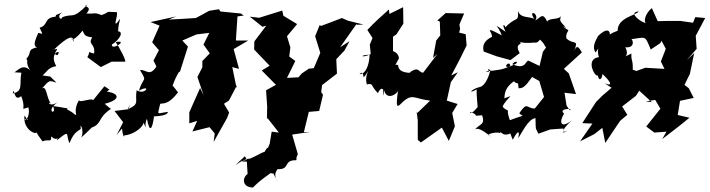

<svg xmlns="http://www.w3.org/2000/svg" viewBox="-20 -597 3153 853"><path d="M203 -257 169 -262C187 -276 194 -298 230 -303C194 -366 260 -381 235 -352C204 -356 256 -387 220 -377C281 -434 306 -445 308 -410C293 -450 286 -386 347 -461C355 -447 351 -435 390 -431C368 -397 405 -405 398 -359C361 -368 386 -372 368 -343L428 -299L476 -323H533C549 -315 507 -393 494 -410C555 -422 473 -369 477 -399C511 -420 533 -458 502 -458C515 -434 494 -443 514 -514C473 -457 506 -526 499 -543C437 -546 475 -545 431 -530C397 -544 403 -534 364 -537C397 -573 339 -565 369 -577C299 -506 307 -541 256 -520C252 -502 228 -526 258 -543C213 -521 234 -538 227 -523C172 -518 197 -485 156 -474C174 -436 169 -448 150 -451C134 -415 126 -391 145 -387C97 -376 124 -363 97 -336C108 -320 91 -325 113 -285C78 -321 48 -270 41 -276L75 -274C65 -226 85 -191 37 -182C44 -221 39 -139 74 -170C100 -107 63 -108 106 -120C112 -100 107 -66 88 -63C106 -85 114 -41 89 -84C80 -21 142 3 140 -9C152 0 133 -16 169 31C202 18 206 40 208 9C236 37 242 -1 232 27C296 -25 270 1 289 39C315 -31 348 -13 337 -34C341 -47 354 -6 340 15C380 -21 432 -75 387 -30C436 -48 411 -73 474 -114C474 -114 479 -106 445 -136C516 -153 512 -182 455 -190L466 -199L444 -214L393 -151C393 -167 315 -131 335 -158C299 -104 329 -80 313 -88C289 -111 257 -112 294 -120C272 -112 272 -119 215 -126C237 -82 174 -100 239 -145C197 -115 189 -152 208 -137C187 -150 188 -230 163 -200C204 -247 198 -238 231 -230Z M1063 -528 1050 -537 959 -546 953 -556 909 -549C889 -538 870 -527 850 -517L787 -513L730 -510L763 -524L649 -499L689 -483L656 -409L686 -374L662 -328L675 -301C643 -255 632 -288 602 -286C635 -229 618 -261 597 -194C655 -226 626 -172 587 -196C578 -144 603 -137 549 -112C564 -155 559 -154 552 -112L489 -104L527 -54L498 3L522 -26C529 33 537 -1 528 5C567 4 614 -28 618 -52C638 -7 617 -41 633 -69C645 -2 657 -25 664 -78C648 -82 724 -77 726 -100C673 -93 680 -82 691 -133C692 -145 719 -118 771 -187C767 -189 747 -222 746 -214C754 -236 762 -260 784 -290C757 -304 744 -298 779 -277L815 -390L790 -417L853 -444L910 -451L884 -399L912 -360L879 -326V-298L857 -255L885 -173L869 -206L821 -98V-49L856 -60L835 -13L911 -32L934 -4L929 34L989 -73L998 -97L975 -136L997 -150L1033 -219L1031 -206L1012 -299L1042 -291L1018 -379L1083 -417H1028L1035 -524Z M1068 97 1076 111 1080 176C1054 194 1057 236 1104 236C1127 214 1123 215 1182 172C1206 178 1184 163 1215 210C1178 164 1242 139 1204 154C1276 161 1233 113 1296 115C1304 95 1288 124 1303 87L1278 1L1358 -11L1330 -10L1352 -100L1398 -104L1415 -176L1407 -188L1411 -219L1477 -270L1474 -334L1510 -372L1533 -414L1491 -387L1563 -489L1568 -487L1595 -488L1526 -505L1499 -517C1467 -505 1438 -493 1407 -482L1400 -485L1380 -436L1403 -362L1374 -294L1352 -292L1320 -270L1272 -213L1315 -254L1255 -251L1292 -326L1265 -346L1270 -386L1255 -436L1300 -490L1239 -527L1234 -550L1131 -518L1090 -523L1146 -478L1163 -483L1110 -413L1109 -377L1178 -305L1143 -284L1136 -291L1206 -220L1162 -196L1167 -123L1166 -72L1171 -69L1219 -8L1187 -12L1178 42C1161 84 1179 37 1155 78C1145 77 1084 120 1047 118C1113 135 1114 75 1025 137Z M1810 -272C1805 -275 1750 -269 1749 -307C1726 -322 1714 -262 1751 -335C1754 -335 1753 -361 1726 -370V-434L1741 -444L1772 -492L1771 -565L1710 -535L1708 -555C1675 -526 1642 -496 1612 -464L1635 -428L1623 -399L1627 -357C1589 -337 1571 -352 1622 -354C1621 -306 1602 -265 1577 -268C1609 -294 1577 -217 1616 -282C1593 -232 1621 -208 1609 -222C1641 -228 1623 -220 1659 -183C1679 -229 1693 -174 1680 -210C1686 -152 1687 -172 1685 -202C1694 -152 1735 -172 1748 -192C1738 -122 1744 -120 1758 -133C1812 -188 1816 -158 1891 -150L1834 -95L1831 -101L1836 -62V24L1850 36L1943 -30L1974 29L2001 -36L1989 -95L2013 -135L1965 -150L1983 -232L2014 -276L1985 -262C2009 -306 2031 -349 2053 -395L2049 -445L2020 -452L2024 -469L2021 -488L2042 -537L1960 -539L1923 -506L1934 -501L1936 -440L1918 -417L1904 -340L1924 -358L1860 -274C1836 -276 1844 -305 1799 -275Z M2497 -128 2488 -185 2539 -179 2507 -271 2485 -291 2565 -364C2549 -393 2541 -398 2529 -366C2554 -429 2529 -394 2496 -427C2493 -448 2505 -458 2505 -463C2492 -470 2466 -490 2495 -473C2471 -502 2462 -502 2474 -528C2465 -507 2419 -519 2411 -501C2390 -546 2381 -517 2358 -506C2379 -534 2324 -561 2353 -513C2333 -525 2292 -514 2281 -549C2286 -494 2271 -527 2224 -474C2231 -478 2202 -507 2226 -456C2160 -500 2196 -481 2209 -440C2128 -483 2165 -458 2166 -435C2173 -433 2115 -420 2129 -368L2186 -347L2248 -330L2289 -361C2261 -412 2310 -393 2287 -414C2279 -418 2287 -401 2355 -408C2378 -400 2402 -463 2370 -429C2415 -391 2385 -398 2425 -372C2424 -410 2416 -401 2392 -367L2377 -304L2329 -327C2315 -333 2319 -283 2256 -312C2270 -330 2286 -322 2270 -313C2195 -273 2244 -339 2247 -304C2217 -288 2193 -285 2137 -280C2173 -269 2130 -299 2159 -286C2155 -269 2139 -215 2110 -210C2078 -203 2051 -174 2102 -202C2093 -218 2100 -148 2102 -122C2108 -128 2070 -80 2068 -100C2117 -84 2069 -80 2122 -85C2136 -41 2114 -50 2087 -19C2106 -43 2164 17 2161 8C2123 -1 2201 -15 2202 -4C2202 -26 2209 20 2256 -9C2235 -30 2242 -18 2258 24C2282 -22 2290 -16 2282 17C2295 1 2326 -70 2359 -72C2361 -12 2357 -36 2372 -3L2425 -22L2483 -26V-7L2501 -17C2462 2 2491 -37 2522 -63C2466 -20 2465 -60 2486 -92C2457 -117 2532 -116 2511 -107ZM2217 -159C2229 -157 2206 -195 2263 -236C2281 -217 2281 -242 2284 -205C2307 -204 2316 -217 2344 -255L2376 -237L2397 -166L2356 -115C2319 -114 2324 -149 2287 -94C2303 -75 2322 -92 2245 -63C2223 -127 2254 -92 2218 -117C2228 -123 2187 -105 2248 -170Z M2697 -207 2656 -172 2628 -144 2567 -50 2612 -48 2557 31 2620 -1 2656 -29 2669 38 2735 -60 2767 -87 2744 -124 2805 -171 2820 -194 2876 -143 2849 -147 2891 -153 2914 -114 2851 -35 2887 -8 2941 -12 2922 21C2962 -10 3004 -41 3043 -74L2991 -86L3001 -149L3062 -162L3040 -205L3021 -220L3045 -269L3064 -361L3031 -330L3075 -380L3071 -438L3113 -517L3069 -521L3059 -496L3003 -504H2947L2902 -503L2876 -561C2844 -536 2838 -495 2852 -494C2826 -497 2768 -544 2818 -546C2805 -528 2723 -519 2724 -460C2734 -464 2677 -445 2688 -436C2693 -444 2690 -488 2637 -437C2633 -427 2606 -392 2626 -364C2656 -403 2626 -386 2641 -343C2592 -338 2607 -283 2629 -262C2661 -270 2619 -264 2636 -261C2642 -232 2656 -248 2656 -268C2668 -259 2721 -205 2666 -227ZM2760 -347C2735 -331 2782 -344 2758 -387C2810 -381 2789 -438 2776 -422C2852 -430 2843 -445 2871 -377L2913 -405L2919 -416L2938 -380L2916 -324L2932 -291L2847 -296L2797 -278C2833 -275 2765 -302 2791 -274C2793 -344 2784 -315 2785 -359Z"/></svg>

Font: Asimov Aggro
Style: CondIt
Weight: 500
Designer: Google
Version: Version 2.000980; 2014